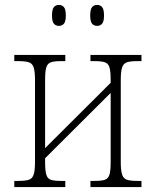

<svg xmlns="http://www.w3.org/2000/svg" viewBox="-20 -759 632 779"><path d="M374 -654Q361 -654 353.5 -663Q346 -672 346 -696Q346 -721 353.5 -730Q361 -739 374 -739Q387 -739 394.5 -730Q402 -721 402 -696Q402 -672 394.5 -663Q387 -654 374 -654ZM219 -654Q206 -654 198.5 -663Q191 -672 191 -696Q191 -721 198.5 -730Q206 -739 219 -739Q232 -739 239.5 -730Q247 -721 247 -696Q247 -672 239.5 -663Q232 -654 219 -654ZM38 0V-25H54Q82 -25 96.5 -29.5Q111 -34 116.5 -50.5Q122 -67 122 -101V-435Q122 -469 116.5 -485.5Q111 -502 96.5 -506.5Q82 -511 54 -511H38V-536H245V-511H227Q201 -511 187 -506.5Q173 -502 168 -486Q163 -470 163 -435V-158L429 -423V-435Q429 -470 424 -486Q419 -502 405 -506.5Q391 -511 364 -511H347V-536H554V-511H537Q510 -511 495.5 -506.5Q481 -502 475.5 -485.5Q470 -469 470 -435V-101Q470 -67 475.5 -50.5Q481 -34 495.5 -29.5Q510 -25 537 -25H554V0H347V-25H364Q391 -25 405 -29.5Q419 -34 424 -50Q429 -66 429 -101V-382L163 -117V-101Q163 -66 168 -50Q173 -34 186.5 -29.5Q200 -25 227 -25H245V0Z"/></svg>

Font: Noto Serif SemiCondensed ExtraLight
Style: Regular
Weight: 200
Width: 4
Designer: Monotype Design Team
Foundry: Monotype Imaging Inc.
Version: Version 2.014